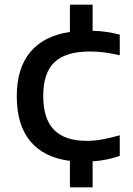

<svg xmlns="http://www.w3.org/2000/svg" viewBox="-20 -684 569 824"><path d="M165.5 -272.5Q165.5 -173.5 212.2 -126.5Q259 -79.5 351 -79.5Q383 -79.5 416.5 -85.2Q450 -91 494 -103.5V-15Q441 4 377.5 8.5V120H280V6.5Q168 -8 110 -77.8Q52 -147.5 52 -271Q52 -391 109.8 -460.5Q167.5 -530 280 -547V-664H377.5V-552Q435 -550.5 494 -535.5V-447Q458.5 -455 428.5 -459Q398.5 -463 366 -463Q262.5 -463 214 -417.2Q165.5 -371.5 165.5 -272.5Z"/></svg>

Font: Encode Sans Expanded Medium
Style: Regular
Weight: 500
Width: 7
Designer: Multiple Designers
Foundry: Impallari Type
Version: Version 2.000